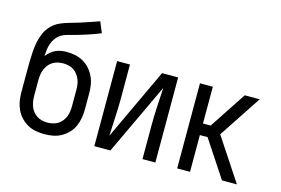

<svg xmlns="http://www.w3.org/2000/svg" viewBox="-95 -941 1690 1155"><g transform="rotate(15 750.0 -363.5)"><path d="M250 8Q277 8 304 3Q331 -2 355 -15.5Q379 -29 398 -49Q417 -69 428 -94Q439 -119 443.5 -146Q448 -173 448 -200V-297Q448 -324 444 -350.5Q440 -377 428.5 -401.5Q417 -426 399 -446.5Q381 -467 357.5 -480.5Q334 -494 307.5 -499.5Q281 -505 254 -505Q236 -505 218.5 -502Q201 -499 184.5 -491.5Q168 -484 154.5 -472Q141 -460 130 -446Q131 -466 133.5 -486.5Q136 -507 143 -526.5Q150 -546 163 -562.5Q176 -579 193.5 -589.5Q211 -600 231.5 -605Q252 -610 271.5 -615.5Q291 -621 311 -627Q331 -633 350.5 -639.5Q370 -646 389 -653Q408 -660 428 -668L400 -735Q371 -725 342 -715Q313 -705 283.5 -695.5Q254 -686 224 -678Q194 -670 166 -657.5Q138 -645 116 -622.5Q94 -600 81.5 -572Q69 -544 63 -513.5Q57 -483 55 -452Q53 -421 52.5 -390Q52 -359 52 -328Q52 -321 52 -313Q52 -305 52 -297V-200Q52 -173 56.5 -146Q61 -119 72.5 -94Q84 -69 102.5 -49Q121 -29 145 -15.5Q169 -2 196 3Q223 8 250 8ZM250 -64Q233 -64 216 -68Q199 -72 185 -81Q171 -90 160 -103.5Q149 -117 143 -133Q137 -149 134.5 -166Q132 -183 132 -200V-297Q132 -314 134.5 -331Q137 -348 143.5 -364Q150 -380 160.5 -393.5Q171 -407 185.5 -416Q200 -425 217 -429Q234 -433 251 -433Q268 -433 285 -429Q302 -425 316 -416Q330 -407 340.5 -393Q351 -379 357.5 -363.5Q364 -348 366 -331Q368 -314 368 -297V-200Q368 -183 366 -166Q364 -149 357.5 -133Q351 -117 340.5 -103.5Q330 -90 315.5 -81Q301 -72 284 -68Q267 -64 250 -64Z M560 0H660L870 -446Q867 -387 863.5 -329Q860 -271 860 -212V0H940V-530H840L631 -84Q633 -143 636.5 -201.5Q640 -260 640 -318V-530H560Z M1076 0H1156V-229H1204L1355 0H1448L1273 -265L1448 -530H1355L1204 -301H1156V-530H1076Z"/></g></svg>

Font: Iosevka SS09
Style: Regular
Weight: 400
Monospace: yes
Designer: Belleve Invis
Foundry: Belleve Invis
Version: Version 5.2.1; ttfautohint (v1.8.3)